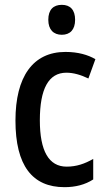

<svg xmlns="http://www.w3.org/2000/svg" viewBox="-20 -765 440 795"><path d="M236 -745C201 -745 180 -725 180 -683C180 -642 202 -621 236 -621C270 -621 291 -642 291 -683C291 -724 271 -745 236 -745ZM247 10C292 10 332 0 366 -22V-107C331 -87 297 -75 256 -75C182 -75 145 -140 145 -267C145 -397 181 -464 255 -464C284 -464 315 -455 346 -440L375 -520C344 -538 303 -550 251 -550C116 -550 44 -447 44 -266C44 -79 114 10 247 10Z"/></svg>

Font: Noto Sans Gujarati UI Condensed Medium
Style: Regular
Weight: 500
Width: 3
Designer: Jelle Bosma - Monotype Design Team, Universal Thirst
Foundry: Monotype Imaging Inc.
Version: Version 2.106